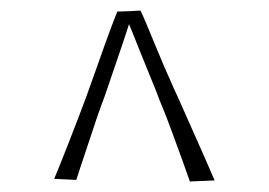

<svg xmlns="http://www.w3.org/2000/svg" viewBox="-20 -716 512 365"><path d="M341 -371Q337 -383 327.5 -409Q318 -435 306.5 -466.5Q295 -498 284 -524Q277 -543 267 -567Q257 -591 247.5 -615Q238 -639 229.5 -660Q221 -681 215 -694L247 -696Q251 -688 258 -671.5Q265 -655 273.5 -634Q282 -613 291.5 -591Q301 -569 310 -549Q318 -532 328.5 -508Q339 -484 350.5 -458.5Q362 -433 372 -410Q382 -387 388 -373ZM125 -374 83 -376Q88 -388 95.5 -406.5Q103 -425 111.5 -447Q120 -469 128.5 -491Q137 -513 144 -532Q155 -562 166.5 -595Q178 -628 188 -655Q198 -682 203 -694L234 -695Q229 -682 222.5 -661.5Q216 -641 208 -618Q200 -595 192.5 -572.5Q185 -550 179 -533Q172 -515 164 -491.5Q156 -468 148.5 -445Q141 -422 134.5 -403Q128 -384 125 -374Z"/></svg>

Font: Truculenta Thin
Style: Regular
Weight: 250
Version: Version 1.002